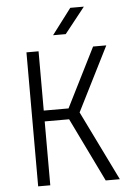

<svg xmlns="http://www.w3.org/2000/svg" viewBox="-62 -996 724 1042"><g transform="rotate(-5 300.0 -475.0)"><path d="M103 0V-730H169V-407H304L466 -730H538L362 -380L548 0H471L302 -348H169V0ZM255 -810 361 -950H435L324 -810Z"/></g></svg>

Font: JetBrains Mono NL ExtraLight
Style: Regular
Weight: 200
Designer: Philipp Nurullin, Konstantin Bulenkov
Foundry: JetBrains
Version: Version 2.304; ttfautohint (v1.8.4.7-5d5b)